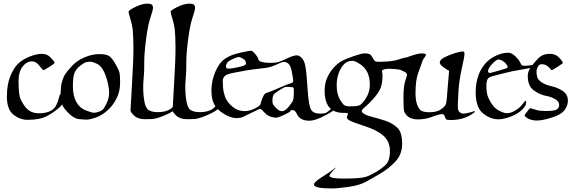

<svg xmlns="http://www.w3.org/2000/svg" viewBox="-20 -662 3219 1074"><path d="M342.3 -134.3Q342.3 -87.9 312.5 -61Q282.7 -34.2 242.9 -12.9Q203.1 8.3 134.8 8.3Q91.8 8.3 55.2 -20.8Q18.6 -49.8 18.6 -121.1Q18.6 -187.5 36.9 -233.6Q55.2 -279.8 79.8 -304.2Q104.5 -328.6 143.8 -344.7Q183.1 -360.8 214.4 -360.8Q245.1 -360.8 265.1 -338.4Q285.2 -315.9 285.6 -311.3Q286.1 -306.6 256.3 -288.1Q226.6 -269.5 223.1 -269.5Q219.7 -269.5 200.4 -294.2Q181.2 -318.8 159.2 -318.8Q129.4 -318.8 106.4 -289.8Q83.5 -260.7 83.5 -204.1Q83.5 -186.5 85.2 -160.4Q86.9 -134.3 91.1 -118.9Q95.2 -103.5 111.3 -78.1Q127.4 -52.7 147.9 -40.5Q168.5 -28.3 198.7 -28.3Q234.9 -28.3 259.3 -39.8Q283.7 -51.3 294.2 -72.3Q304.7 -93.3 310.1 -117.2Q315.4 -141.1 330.6 -145.5Q338.9 -147.9 340.6 -144.5Q342.3 -141.1 342.3 -134.3Z M651.9 -200.7Q651.9 -150.9 632.3 -112.1Q612.8 -73.2 582.5 -45.4Q552.2 -17.6 517.6 -5.1Q482.9 7.3 461.4 7.3Q451.2 7.3 423.6 4.6Q396 2 368.7 -24.2Q341.3 -50.3 330.3 -70.6Q319.3 -90.8 319.3 -133.8Q319.3 -177.2 326.2 -202.6Q333 -228 343.8 -245.4Q354.5 -262.7 382.8 -293.2Q411.1 -323.7 453.6 -341.6Q496.1 -359.4 536.1 -359.4Q578.6 -359.4 594.7 -345.2Q610.8 -331.1 627.7 -301Q644.5 -271 648.2 -255.9Q651.9 -240.7 651.9 -200.7ZM590.3 -142.1Q590.3 -171.4 579.6 -211.4Q568.8 -251.5 554.2 -274.7Q539.6 -297.9 517.8 -307.4Q496.1 -316.9 486.3 -316.9Q476.6 -316.9 464.8 -314.9Q453.1 -313 429.7 -295.2Q406.2 -277.3 397 -254.9Q387.7 -232.4 387.7 -179.7Q387.7 -127 406.5 -92.3Q425.3 -57.6 460.2 -44.4Q495.1 -31.2 505.4 -31.2Q515.1 -31.2 531 -36.4Q546.9 -41.5 554.7 -48.6Q562.5 -55.7 576.4 -84.2Q590.3 -112.8 590.3 -142.1Z M981.4 -81.1Q981.4 -65.4 959.5 -48.6Q937.5 -31.7 895.3 -14.4Q853 2.9 831.5 3.9Q810.1 4.9 792.5 4.9Q752 4.9 731 -14.9Q710 -34.7 710 -44.2Q710 -53.7 718.5 -194.1Q727.1 -334.5 726.3 -400.4Q725.6 -466.3 722.4 -495.6Q719.2 -524.9 709.2 -556.6Q699.2 -588.4 699.2 -596.2Q699.2 -604.5 737.1 -623Q774.9 -641.6 803.2 -641.6Q826.7 -641.6 831.3 -634Q835.9 -626.5 835.9 -619.6Q835.9 -605.5 821.5 -563.5Q807.1 -521.5 796.6 -439Q786.1 -356.4 786.9 -310.1Q787.6 -263.7 783 -215.8Q778.3 -168 784.4 -115.5Q790.5 -63 807.9 -48.8Q825.2 -34.7 863.3 -34.7Q895 -34.7 919.2 -44.7Q943.4 -54.7 953.9 -75Q964.4 -95.2 972.9 -95.2Q981.4 -95.2 981.4 -81.1Z M1216.8 -81.1Q1216.8 -65.4 1194.8 -48.6Q1172.9 -31.7 1130.6 -14.4Q1088.4 2.9 1066.9 3.9Q1045.4 4.9 1027.8 4.9Q987.3 4.9 966.3 -14.9Q945.3 -34.7 945.3 -44.2Q945.3 -53.7 953.9 -194.1Q962.4 -334.5 961.7 -400.4Q960.9 -466.3 957.8 -495.6Q954.6 -524.9 944.6 -556.6Q934.6 -588.4 934.6 -596.2Q934.6 -604.5 972.4 -623Q1010.3 -641.6 1038.6 -641.6Q1062 -641.6 1066.7 -634Q1071.3 -626.5 1071.3 -619.6Q1071.3 -605.5 1056.9 -563.5Q1042.5 -521.5 1032 -439Q1021.5 -356.4 1022.2 -310.1Q1022.9 -263.7 1018.3 -215.8Q1013.7 -168 1019.8 -115.5Q1025.9 -63 1043.2 -48.8Q1060.5 -34.7 1098.6 -34.7Q1130.4 -34.7 1154.5 -44.7Q1178.7 -54.7 1189.2 -75Q1199.7 -95.2 1208.3 -95.2Q1216.8 -95.2 1216.8 -81.1Z M1640.6 -352.5Q1653.3 -352.5 1668 -337.9Q1682.6 -323.2 1688.7 -288.6Q1694.8 -253.9 1700.7 -163.1Q1706.5 -72.3 1719.5 -49.3Q1732.4 -26.4 1771 -26.4Q1792.5 -26.4 1802.2 -30.3Q1812 -34.2 1831.1 -52.2Q1850.1 -70.3 1857.4 -70.3Q1861.3 -70.3 1861.3 -62.5Q1861.3 -54.7 1836.7 -38.1Q1812 -21.5 1774.4 -4.2Q1736.8 13.2 1710 13.2Q1656.2 13.2 1639.6 -26.4Q1633.8 -40.5 1622.1 -45.2Q1610.4 -49.8 1605.5 -41.7Q1600.6 -33.7 1570.3 -19.8Q1540 -5.9 1529.3 -4.2Q1518.6 -2.4 1497.6 -8.1Q1476.6 -13.7 1459.2 -32.7Q1441.9 -51.8 1437.3 -52.7Q1432.6 -53.7 1419.9 -47.4L1338.9 -7.8Q1325.2 -1.5 1299.8 -1.5Q1274.9 -1.5 1239 -21.2Q1203.1 -41 1182.9 -71Q1162.6 -101.1 1162.6 -155.3Q1162.6 -209.5 1184.6 -260.7Q1206.5 -312 1239.3 -334Q1272 -356 1324 -367.2Q1376 -378.4 1383.8 -378.4Q1392.1 -378.4 1406.7 -361.3Q1421.4 -344.2 1424.3 -333Q1427.2 -321.8 1435.5 -318.4Q1456.5 -310.5 1489.5 -310.5Q1522.5 -310.5 1537.4 -314.9Q1552.2 -319.3 1587.2 -335.9Q1622.1 -352.5 1640.6 -352.5ZM1620.1 -213.4 1617.2 -233.4Q1611.8 -271 1605 -287.4Q1598.1 -303.7 1588.1 -309.8Q1578.1 -315.9 1569.8 -315.9Q1558.1 -315.9 1537.8 -305.9Q1517.6 -295.9 1496.6 -288.8Q1475.6 -281.7 1422.9 -276.9Q1370.1 -272 1282.2 -253.9Q1245.1 -246.6 1235.6 -234.6Q1226.1 -222.7 1226.1 -211.4Q1226.1 -199.7 1227.5 -175Q1229 -150.4 1238.3 -122.1Q1247.6 -93.8 1278.1 -67.1Q1308.6 -40.5 1348.1 -40.5Q1377 -40.5 1406.7 -55.7Q1436.5 -70.8 1437.5 -80.6Q1438.5 -88.4 1447 -110.1Q1455.6 -131.8 1461.2 -137Q1466.8 -142.1 1479.7 -145.5Q1492.7 -148.9 1540.8 -170.2Q1588.9 -191.4 1611.8 -198.2Q1622.1 -201.2 1620.1 -213.4ZM1614.3 -174.3Q1595.2 -176.3 1580.1 -176.3Q1571.8 -176.3 1543.5 -158Q1515.1 -139.6 1510.7 -132.6Q1506.3 -125.5 1505.1 -115.5Q1503.9 -105.5 1503.9 -98.6Q1503.9 -87.9 1506.6 -80.3Q1509.3 -72.8 1525.9 -56.4Q1542.5 -40 1557.1 -40Q1574.2 -40 1594.7 -64.9Q1615.2 -89.8 1619.1 -100.8Q1623 -111.8 1623.5 -136.7V-164.6Q1623.5 -173.3 1614.3 -174.3ZM1356 -306.2Q1356 -324.7 1338.1 -334.2Q1320.3 -343.8 1317.4 -343.3Q1306.6 -343.3 1281.5 -331.5Q1256.3 -319.8 1251.2 -311.3Q1246.1 -302.7 1244.9 -298.1Q1243.7 -293.5 1244.4 -286.1Q1245.1 -278.8 1256.6 -278.1Q1268.1 -277.3 1300.5 -283.7Q1333 -290 1344.5 -295.2Q1356 -300.3 1356 -306.2Z M2119.6 -240.2Q2119.6 -189.5 2105.5 -162.1Q2091.3 -134.8 2066.9 -107.7Q2042.5 -80.6 2022.9 -64.5Q2003.4 -48.3 2003.4 -40.8Q2003.4 -33.2 2018.8 -23.9Q2034.2 -14.6 2066.9 -6.6Q2099.6 1.5 2137 13.9Q2174.3 26.4 2201.9 51.8Q2229.5 77.1 2229.5 142.1Q2229.5 201.2 2192.4 241Q2155.3 280.8 2106.2 309.6Q2057.1 338.4 2022.5 356.9Q1987.8 375.5 1927 383.8Q1866.2 392.1 1834.5 392.1Q1736.3 392.1 1736.3 370.1Q1736.3 356.4 1782.7 327.1Q1829.1 297.9 1835.7 292Q1842.3 286.1 1850.3 280.3Q1858.4 274.4 1858.9 274.9Q1859.4 275.4 1857.4 277.3L1844.2 291.5Q1820.8 316.4 1823.2 323.2Q1828.1 336.9 1902.8 336.9Q1994.6 336.9 2024.7 327.6Q2054.7 318.4 2096.2 292Q2137.7 265.6 2149.4 243.9Q2161.1 222.2 2161.1 182.1Q2161.1 130.4 2126 98.4Q2090.8 66.4 2021.5 43.9Q1952.1 21.5 1933.6 11Q1915 0.5 1921.9 -12.5Q1928.7 -25.4 1925.5 -28.1Q1922.4 -30.8 1899.4 -30.8Q1795.9 -30.8 1795.9 -155.3Q1795.9 -194.3 1809.6 -225.8Q1823.2 -257.3 1845 -281.7Q1866.7 -306.2 1889.6 -319.3Q1912.6 -332.5 1958 -347.9Q2003.4 -363.3 2014.6 -363.3Q2025.9 -363.3 2031.5 -363Q2037.1 -362.8 2045.9 -359.9Q2054.7 -356.9 2064.9 -338.1Q2075.2 -319.3 2083 -317.4Q2092.8 -315.4 2133.8 -317.4Q2174.8 -319.3 2200.4 -326.7Q2226.1 -334 2241.5 -338.9Q2256.8 -343.8 2256.8 -335.9V-311.5Q2269.5 -283.7 2273.4 -260.7Q2273.9 -257.8 2243.2 -266.1Q2212.9 -274.4 2181.6 -276.4Q2150.4 -278.3 2139.6 -276.4Q2128.9 -274.4 2123.8 -272Q2118.7 -269.5 2116.2 -265.6Q2119.6 -250 2119.6 -240.2ZM2048.8 -189.5Q2048.8 -228.5 2034.9 -257.3Q2021 -286.1 1993.2 -304Q1965.3 -321.8 1951.2 -321.8Q1924.3 -321.8 1906 -304.4Q1887.7 -287.1 1875.5 -255.4Q1863.3 -223.6 1863.3 -186.5Q1863.3 -136.2 1880.6 -106.9Q1897.9 -77.6 1908.4 -72.3Q1918.9 -66.9 1931.6 -66.9Q1943.8 -66.9 1963.1 -67.9Q1982.4 -68.8 1992.4 -73.7Q2002.4 -78.6 2018.1 -99.6Q2033.7 -120.6 2041.3 -142.6Q2048.8 -164.6 2048.8 -189.5Z M2541 -80.6Q2541 -71.3 2541.3 -57.4Q2541.5 -43.5 2551 -34.9Q2560.5 -26.4 2571.3 -26.4Q2581.5 -26.4 2603.8 -31.7Q2626 -37.1 2631.8 -40.5Q2633.3 -41.5 2635.3 -38.6Q2635.7 -37.6 2635.7 -37.1Q2635.7 -34.7 2632.8 -32.7Q2579.1 9.3 2502 9.3Q2480.5 9.3 2476.1 5.6Q2471.7 2 2469.5 -6.6Q2467.3 -15.1 2463.6 -19.5Q2460 -23.9 2452.1 -23.9Q2448.2 -23.9 2437.7 -21.7Q2427.2 -19.5 2392.3 -6.8Q2357.4 5.9 2315.4 5.9Q2296.4 5.9 2279.8 -0.5Q2263.2 -6.8 2254.2 -17.1Q2245.1 -27.3 2241 -38.8Q2236.8 -50.3 2236.8 -115.2Q2236.8 -180.7 2247.1 -209.7Q2257.3 -238.8 2256.3 -244.6Q2255.4 -250.5 2252.4 -254.4Q2249.5 -258.3 2234.4 -264.2Q2219.2 -270 2206.8 -281.5Q2194.3 -293 2194.3 -301.3Q2194.3 -309.6 2210.2 -320.6Q2226.1 -331.5 2272.5 -347.4Q2318.8 -363.3 2338.4 -363.3Q2348.1 -363.3 2354 -362.1Q2359.9 -360.8 2361.1 -358.6Q2362.3 -356.4 2362.3 -355Q2362.3 -349.6 2353.5 -339.1Q2344.7 -328.6 2340.8 -314.5Q2336.9 -300.3 2320.6 -258.3Q2304.2 -216.3 2304.2 -140.6Q2304.2 -103.5 2312.7 -78.4Q2321.3 -53.2 2335.4 -43.7Q2349.6 -34.2 2381.3 -34.2Q2422.9 -34.2 2444.6 -48.8Q2466.3 -63.5 2471.9 -75Q2477.5 -86.4 2479.7 -114Q2481.9 -141.6 2484.1 -171.1Q2486.3 -200.7 2487.5 -211.4Q2488.8 -222.2 2492.2 -266.1Q2477.1 -272.9 2458.5 -287.4Q2439.9 -301.8 2439.9 -312Q2439.9 -328.1 2466.6 -341.6Q2493.2 -355 2523.7 -364.5Q2554.2 -374 2570.8 -374Q2578.1 -374 2578.1 -359.4Q2578.1 -344.7 2563 -277.8Q2547.9 -210.9 2544.4 -150.1Q2541 -89.4 2541 -80.6Z M2922.9 -90.8Q2923.3 -77.6 2917.5 -69.3Q2905.3 -49.8 2883.5 -34.2Q2861.8 -18.6 2828.4 -6.6Q2794.9 5.4 2766.6 5.4Q2736.3 5.4 2707.3 -10.7Q2678.2 -26.9 2665.5 -45.2Q2652.8 -63.5 2646.7 -89.6Q2640.6 -115.7 2640.6 -139.2Q2640.6 -167 2644 -191.2Q2647.5 -215.3 2656.2 -240.5Q2665 -265.6 2681.6 -289.6Q2698.2 -313.5 2720.5 -330.3Q2742.7 -347.2 2770.8 -357.2Q2798.8 -367.2 2822.8 -367.2Q2841.3 -367.2 2862.3 -347.4Q2883.3 -327.6 2889.4 -313Q2895.5 -298.3 2900.6 -296.1Q2905.8 -293.9 2915.3 -293.9Q2924.8 -293.9 2937.3 -295.7Q2949.7 -297.4 2960.4 -298.6Q2971.2 -299.8 2972.9 -298.1Q2974.6 -296.4 2974.6 -293.9Q2974.6 -289.6 2971.2 -288.1Q2965.3 -285.6 2948.5 -282.2Q2931.6 -278.8 2891.8 -271.7Q2852.1 -264.6 2842.3 -262.7Q2832.5 -260.7 2786.9 -249.5Q2741.2 -238.3 2732.9 -235.4Q2717.8 -230.5 2711.9 -225.1Q2706.1 -219.7 2703.4 -208.3Q2700.7 -196.8 2700.7 -181.6Q2700.7 -137.7 2712.9 -112.1Q2725.1 -86.4 2739.3 -69.1Q2753.4 -51.8 2776.9 -40.3Q2800.3 -28.8 2816.4 -28.8Q2835.9 -28.8 2857.7 -41.3Q2879.4 -53.7 2889.9 -64.5Q2900.4 -75.2 2916.5 -96.7Q2920.9 -102.5 2922.9 -90.8ZM2818.4 -292Q2812.5 -306.6 2797.4 -317.4Q2781.7 -329.1 2767.6 -329.1Q2756.8 -329.1 2733.4 -304.7Q2710 -280.3 2710 -262.7Q2710 -253.9 2722.7 -253.9Q2725.6 -253.9 2767.3 -266.1Q2809.1 -278.3 2812.5 -279.8Q2822.3 -282.7 2818.4 -292Z M3156.7 -98.1Q3156.7 -73.2 3138.9 -47.4Q3121.1 -21.5 3067.6 -4.6Q3014.2 12.2 2983.9 12.2Q2954.1 12.2 2934.6 1.5Q2915 -9.3 2915 -17.1Q2915 -19.5 2917 -22.5Q2940.9 -52.2 2941.9 -54.2Q2944.3 -57.6 2951.7 -55.7Q2984.9 -43.9 3003.7 -42.5Q3022.5 -41 3037.6 -41Q3052.2 -41 3071 -43Q3089.8 -44.9 3098.9 -53.5Q3107.9 -62 3107.9 -75.2Q3107.9 -94.7 3085 -107.9Q3062 -121.1 3033.2 -126Q3004.4 -130.9 2968.3 -154.8Q2932.1 -178.7 2932.1 -237.3Q2932.1 -262.7 2949.7 -287.1Q2967.3 -311.5 2991.7 -336.2Q3016.1 -360.8 3053.7 -360.8Q3079.6 -360.8 3095.5 -349.9Q3111.3 -338.9 3126.5 -315.9Q3127.9 -313.5 3127.9 -311.5Q3127.9 -308.1 3123.5 -304.7Q3113.8 -297.4 3097.4 -287.4Q3081.1 -277.3 3071.8 -271.5Q3065.9 -268.1 3062.5 -272Q3049.3 -288.6 3037.6 -295.7Q3025.9 -302.7 3009.3 -302.7Q2995.6 -302.7 2988.3 -288.6Q2981 -274.4 2981 -260.7Q2981 -246.1 2985.1 -230.7Q2989.3 -215.3 3011 -200.9Q3032.7 -186.5 3064.9 -179.7Q3097.2 -172.9 3127 -153.8Q3156.7 -134.8 3156.7 -98.1Z"/></svg>

Font: Eadui
Style: Medium
Weight: 500
Designer: Peter S. Baker
Version: Version 1.1